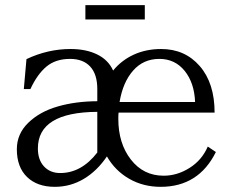

<svg xmlns="http://www.w3.org/2000/svg" viewBox="-20 -705 887 740"><path d="M252 -516.1Q312 -516.1 354.7 -495.1Q397.5 -474.1 416 -433.1Q448.2 -472.7 495.6 -494.4Q543 -516.1 601.1 -516.1Q692.9 -516.1 750 -450.2Q807.1 -384.3 807.1 -271H437Q436 -263.2 436 -247.1Q436 -152.3 484.4 -90.1Q532.7 -27.8 610.8 -27.8Q663.1 -27.8 710.7 -57.9Q758.3 -87.9 780.8 -140.1L812 -119.1Q745.6 15.1 599.1 15.1Q532.2 15.1 478 -15.9Q423.8 -46.9 392.1 -102.1Q354 -45.9 302.7 -15.4Q251.5 15.1 190.9 15.1Q123.5 15.1 84.2 -22.9Q44.9 -61 44.9 -129.9Q44.9 -189 88.9 -231.7Q132.8 -274.4 201.7 -294.4Q270.5 -314.5 355 -314.9V-361.8Q355 -418.9 327.6 -448.5Q300.3 -478 250 -478Q194.8 -478 159.4 -448.7Q124 -419.4 97.2 -361.8H71.8L82 -477.1Q164.1 -516.1 252 -516.1ZM126 -132.8Q126 -88.9 149.7 -63.5Q173.3 -38.1 211.9 -38.1Q293.9 -38.1 355 -117.2V-273.9Q126 -272.5 126 -132.8ZM309.1 -629.9V-685.1H538.1V-629.9ZM440.9 -312H731.9Q729 -385.7 691.7 -431.9Q654.3 -478 594.2 -478Q532.7 -478 493.2 -433.1Q453.6 -388.2 440.9 -312Z"/></svg>

Font: LT Superior Serif
Style: Regular
Weight: 400
Designer: Daniel Lyons
Foundry: LyonsType
Version: Version 2.120;FEAKit 1.0